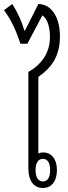

<svg xmlns="http://www.w3.org/2000/svg" viewBox="-51 -935 342 961"><path d="M249 -754C249 -851 204 -915 141 -915L74 -782H71C58 -826 40 -869 10 -915L-31 -884C4 -837 31 -780 51 -716H86L161 -858C185 -842 199 -803 199 -749C199 -669 155 -611 91 -575V-90C91 -30 119 6 163 6C208 6 234 -29 234 -84C234 -138 207 -172 165 -172C156 -172 148 -170 141 -167V-550C212 -600 249 -658 249 -754ZM164 -140C188 -140 200 -118 200 -83C200 -48 188 -27 164 -27C140 -27 127 -48 127 -83C127 -119 140 -140 164 -140Z"/></svg>

Font: Noto Sans Thai Looped ExtraCondensed Light
Style: Regular
Weight: 300
Width: 2
Designer: Sasikarn Vongin, Ben Mitchell
Foundry: The Fontpad Ltd
Version: Version 1.001